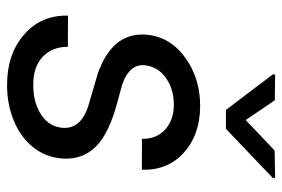

<svg xmlns="http://www.w3.org/2000/svg" viewBox="-148 -643 801 545"><g transform="rotate(90 252.5 -370.5)"><path d="M22.5 0ZM342.3 -143.1Q349.6 -197.8 282.2 -220.2L190.4 -247.1Q74.2 -287.1 78.1 -379.9Q81.5 -449.7 141.8 -494.4Q202.1 -539.1 283.7 -538.1Q363.8 -537.1 413.8 -491.5Q463.9 -445.8 461.9 -372.6L374 -373Q375 -412.6 349.1 -437.5Q323.2 -462.4 280.3 -463.4Q234.4 -464.4 201.2 -440.9Q170.4 -418.9 165.5 -383.3Q159.2 -337.4 221.7 -316.4L266.1 -304.2Q356.9 -280.8 395 -243.2Q433.1 -205.6 430.2 -149.9Q427.2 -100.6 397.9 -64Q368.7 -27.3 319.8 -8.1Q271 11.2 215.8 9.8Q131.8 8.8 77.1 -39.3Q22.5 -87.4 24.4 -163.1L112.8 -162.6Q112.8 -118.2 141.1 -91.3Q169.4 -64.5 218.8 -64.5Q267.1 -63.5 302.2 -84.7Q337.4 -106 342.3 -143.1ZM320.8 -667.5 407.2 -749.5 484.9 -751 485.4 -744.6 345.7 -611.3H292L191.4 -744.1V-751L264.6 -750Z"/></g></svg>

Font: Roboto
Style: Italic
Weight: 400
Italic angle: -12°
Designer: Google
Version: Version 2.134; 2016; ttfautohint (v1.6)